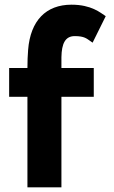

<svg xmlns="http://www.w3.org/2000/svg" viewBox="-20 -789 488 819"><path d="M431 -720C408 -735 370 -769 285 -769C176 -769 110 -701 100 -577C98 -552 97 -528 97 -499H19V-376H97V10H242V-376H380V-499H242V-545C243 -603 258 -635 299 -635C340 -635 350 -624 365 -614L375 -607Z"/></svg>

Font: Bluebird
Style: SfBdNrw
Weight: 700
Designer: Jasper
Foundry: Cannot Into Space Fonts
Version: Version 0.98